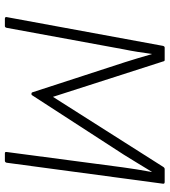

<svg xmlns="http://www.w3.org/2000/svg" viewBox="26 -721 695 787"><g transform="rotate(90 373.5 -327.5)"><path d="M57 0Q49 0 50 -7L168 -648Q170 -655 175 -655H225Q228 -655 229.5 -654Q231 -653 232 -648L377 -197L664 -649Q668 -655 673 -655H726Q734 -655 733 -648L647 -7Q645 0 639 0H608Q602 0 603 -7L666 -484Q670 -513 674.5 -541.5Q679 -570 685 -602H684Q667 -574 650 -546Q633 -518 615 -489L372 -114Q370 -109 366 -109H364Q359 -109 358 -114L235 -492Q226 -520 218 -547Q210 -574 202 -602H201Q197 -572 192.5 -543.5Q188 -515 182 -486L94 -7Q92 0 87 0Z"/></g></svg>

Font: Sofia Sans ExtraLight
Style: Italic
Weight: 250
Italic angle: -9°
Version: Version 4.100-B